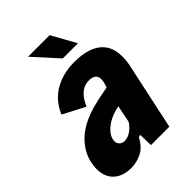

<svg xmlns="http://www.w3.org/2000/svg" viewBox="-213 -783 887 887"><g transform="rotate(-45 231.0 -339.5)"><path d="M446 -383Q446 -355 441 -332L370 0H250L248 -69L236 -65Q213 -21 179 -5Q145 11 113 11Q57 11 25.5 -18Q-6 -47 -6 -98Q-6 -156 25.5 -203.5Q57 -251 111 -280Q149 -300 192.5 -311.5Q236 -323 293 -333L296 -342Q303 -362 303 -378Q303 -414 258 -414Q198 -414 165 -336L57 -392Q86 -459 142 -490.5Q198 -522 270 -522Q356 -522 401 -487Q446 -452 446 -383ZM253 -149 270 -233Q227 -225 198 -207Q148 -176 143 -137Q142 -120 151.5 -109.5Q161 -99 178 -99Q198 -99 218 -112.5Q238 -126 253 -149ZM137 -690H278L344 -571H245Z"/></g></svg>

Font: Decalotype ExtraBold Italic
Style: Regular
Weight: 800
Italic angle: -12°
Designer: Alfredo Marco Pradil
Foundry: Alfredo Marco Pradil
Version: Version 1.0